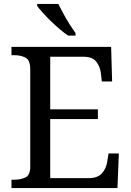

<svg xmlns="http://www.w3.org/2000/svg" viewBox="-20 -951 663 971"><path d="M38 0V-42H51Q84 -42 108.5 -53.5Q133 -65 133 -109V-600Q133 -647 109 -659.5Q85 -672 51 -672H38V-714H542L547 -539H495L490 -582Q486 -615 466.5 -639.5Q447 -664 402 -664H234V-398H475V-349H234V-50H427Q474 -50 495.5 -74.5Q517 -99 522 -132L529 -175H581L574 0ZM324 -771Q304 -785 281 -804.5Q258 -824 235.5 -846Q213 -868 195 -888Q177 -908 168 -921V-931H275Q286 -909 300.5 -882Q315 -855 331.5 -829Q348 -803 362 -784V-771Z"/></svg>

Font: Noto Serif Toto
Style: Regular
Weight: 400
Designer: Monotype Design Team
Foundry: Monotype Imaging Inc.
Version: Version 2.001